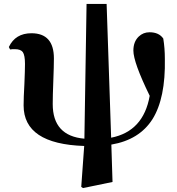

<svg xmlns="http://www.w3.org/2000/svg" viewBox="-20 -726 900 976"><path d="M545 -26Q709 -58 741 -239Q658 -409 658 -469Q658 -514 685 -540Q708 -562 740 -562Q788 -562 810 -530Q818 -481 818 -427Q822 -227 755 -120Q688 -15 546 9L552 199L402 230L393 224L408 16Q100 6 100 -190Q100 -229 104 -299Q107 -369 107 -401Q107 -445 96 -461Q85 -476 56 -476H43L36 -475H31L25 -487Q58 -557 140 -557Q254 -557 254 -429Q254 -390 251 -314Q248 -238 248 -197Q248 -35 409 -21L420 -706H522Z"/></svg>

Font: Source Han Serif SC Heavy
Style: Regular
Weight: 900
Designer: Ryoko NISHIZUKA  (kana & ideographs); Frank Grießhammer (Latin, Greek & Cyrillic); Wenlong ZHANG  (bopomofo); Sandoll Co
Foundry: Adobe Systems Incorporated
Version: Version 1.001 October 20, 2017